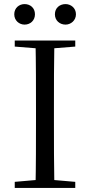

<svg xmlns="http://www.w3.org/2000/svg" viewBox="-20 -928 445 948"><path d="M101.3 -806.5C129.6 -806.5 152.6 -826.6 152.6 -857.4C152.6 -888.9 129.6 -907.8 101.3 -907.8C74.6 -907.8 50.4 -888.9 50.4 -857.4C50.4 -826.6 74.6 -806.5 101.3 -806.5ZM303.7 -806.5C329.5 -806.5 355 -826.6 355 -857.4C355 -888.9 329.5 -907.8 303.7 -907.8C274.8 -907.8 251.1 -888.9 251.1 -857.4C251.1 -826.6 274.8 -806.5 303.7 -806.5ZM52.8 0H351.6V-30.1L212.5 -42.1H190.9L52.8 -30.1ZM155.3 0H248.5C246.3 -111.5 246.3 -223.9 246.3 -337V-391.1C246.3 -504.5 246.3 -617.8 248.5 -728H155.3C157.7 -616.6 157.7 -504.3 157.7 -391.1V-336.8C157.7 -223.3 157.7 -110.8 155.3 0ZM52.8 -698 190.9 -686.9H212.5L351.6 -698V-728H52.8Z"/></svg>

Font: Source Han Serif CN VF
Style: Regular
Weight: 250
Designer: Ryoko NISHIZUKA 西塚涼子 (kana & ideographs); Frank Grießhammer (Latin, Greek & Cyrillic); Wenlong ZHANG 张文龙 (bopomofo); San
Foundry: Adobe
Version: Version 2.002;hotconv 1.1.0;makeotfexe 2.6.0